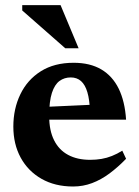

<svg xmlns="http://www.w3.org/2000/svg" viewBox="-20 -700 532 734"><path d="M261.5 -460Q324 -460 367 -434.8Q410 -409.5 433.8 -361Q457.5 -312.5 462 -242.5H132.5V-290.5L385 -302L324 -274.5Q322.5 -319 314 -347.5Q305.5 -376 289.8 -390Q274 -404 250.5 -404Q226 -404 207.5 -390.5Q189 -377 178.5 -345Q168 -313 168 -256.5Q168 -201 186.8 -163.8Q205.5 -126.5 240.5 -107.8Q275.5 -89 324.5 -89Q347.5 -89 368 -92.5Q388.5 -96 408 -103.8Q427.5 -111.5 447.5 -124L462 -93Q431 -61 398.8 -37Q366.5 -13 332 0Q297.5 13 259.5 13Q190 13 138.5 -16.5Q87 -46 59 -97.5Q31 -149 31 -216Q31 -284 57.8 -339.5Q84.5 -395 136 -427.5Q187.5 -460 261.5 -460ZM280.5 -515.5H229.5L65 -660V-680.5H211.5Z"/></svg>

Font: Newsreader 16pt 16pt
Style: Bold
Weight: 700
Version: Version 1.003